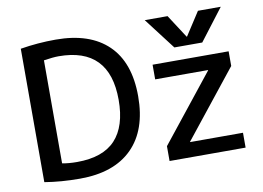

<svg xmlns="http://www.w3.org/2000/svg" viewBox="-81 -885 1399 1020"><g transform="rotate(-10 619.0 -375.0)"><path d="M82 -4.9V-724.6Q175.8 -740.2 272.5 -740.2Q456.1 -740.2 554.2 -645.5Q652.3 -550.8 652.3 -368.2Q652.3 -185.5 554.2 -87.9Q456.1 9.8 272.5 9.8Q169.9 9.8 82 -4.9ZM192.4 -86.9Q227.5 -80.1 272.5 -80.1Q412.1 -80.1 479.5 -152.3Q546.9 -224.6 546.9 -367.2Q546.9 -650.4 272.5 -650.4Q243.2 -650.4 192.4 -642.6ZM756.8 0V-80.1L1042 -438.5V-440.4H756.8V-519.5H1167V-440.4L881.8 -82V-80.1H1167V0ZM756.8 -759.8H879.9L960.9 -634.8H962.9L1043.9 -759.8H1167L1037.1 -589.8H886.7Z"/></g></svg>

Font: GenEi M Gothic v2 Medium
Style: Regular
Weight: 500
Version: Version 2.0